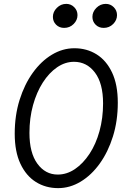

<svg xmlns="http://www.w3.org/2000/svg" viewBox="-20 -960 640 991"><path d="M280 11Q216 11 165.5 -20.5Q115 -52 85.5 -114.5Q56 -177 56 -270Q56 -364 81 -444Q106 -524 149 -584Q192 -644 247.5 -677.5Q303 -711 364 -711Q428 -711 478.5 -679.5Q529 -648 558.5 -585.5Q588 -523 588 -430Q588 -336 563 -256Q538 -176 495 -116Q452 -56 396.5 -22.5Q341 11 280 11ZM278 -59Q325 -59 367 -87.5Q409 -116 442 -166Q475 -216 493.5 -283Q512 -350 512 -426Q512 -530 470 -585.5Q428 -641 362 -641Q316 -641 274.5 -612.5Q233 -584 201 -534Q169 -484 150.5 -417.5Q132 -351 132 -274Q132 -171 173 -115Q214 -59 278 -59ZM311 -816Q286 -816 269.5 -832.5Q253 -849 253 -873Q253 -899 273.5 -919.5Q294 -940 322 -940Q346 -940 363 -923Q380 -906 380 -882Q380 -856 360 -836Q340 -816 311 -816ZM515 -816Q490 -816 473.5 -832.5Q457 -849 457 -873Q457 -899 477.5 -919.5Q498 -940 526 -940Q550 -940 567 -923Q584 -906 584 -882Q584 -856 564 -836Q544 -816 515 -816Z"/></svg>

Font: Red Hat Mono
Style: Italic
Weight: 400
Italic angle: -12°
Monospace: yes
Designer: Pentagram, MCKL
Foundry: MCKL
Version: Version 1.030